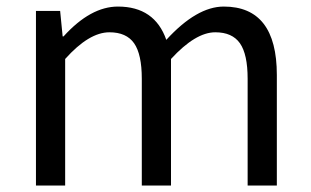

<svg xmlns="http://www.w3.org/2000/svg" viewBox="-20 -577 966 597"><path d="M91.8 0V-543H167L174.8 -463.9H177.7Q261.7 -556.6 346.7 -556.6Q460.9 -556.6 497.1 -453.1Q591.8 -556.6 675.8 -556.6Q840.8 -556.6 840.8 -343.8V0H750V-332Q750 -408.2 726.1 -442.4Q702.1 -476.6 649.4 -476.6Q587.9 -476.6 511.7 -393.6V0H420.9V-332Q420.9 -408.2 397 -442.4Q373 -476.6 320.3 -476.6Q256.8 -476.6 182.6 -393.6V0Z"/></svg>

Font: Gen Shin Gothic Regular
Style: Regular
Weight: 400
Designer: [Source Han Sans]
Ryoko NISHIZUKA  (kana & ideographs); Paul D. Hunt (Latin, Greek & Cyrillic); Wenlong ZHANG  (bopomofo
Version: Version 1.002.20150607